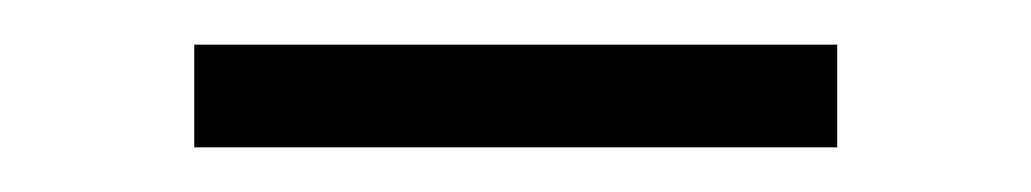

<svg xmlns="http://www.w3.org/2000/svg" viewBox="-20 -315 462 86"><path d="M355 -249H67V-295H355Z"/></svg>

Font: Raleway
Style: Light
Weight: 300
Designer: Matt McInerney, Pablo Impallari, Rodrigo Fuenzalida
Foundry: Matt McInerney, Pablo Impallari, Rodrigo Fuenzalida
Version: Version 3.000